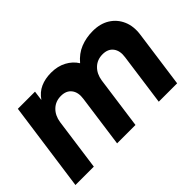

<svg xmlns="http://www.w3.org/2000/svg" viewBox="-90 -833 1108 1108"><g transform="rotate(-45 464.5 -279.0)"><path d="M17 0 93 -546H233L225 -486Q251 -524 289 -541Q327 -558 376 -558Q429 -558 469.5 -536.5Q510 -515 533 -478Q569 -521 615.5 -539.5Q662 -558 716 -558Q777 -558 820 -531Q863 -504 883.5 -456.5Q904 -409 895 -347L847 0H697L741 -319Q748 -366 726.5 -394.5Q705 -423 661 -423Q617 -423 587.5 -394.5Q558 -366 551 -319L507 0H357L401 -319Q408 -366 386.5 -394.5Q365 -423 321 -423Q277 -423 247.5 -394.5Q218 -366 211 -319L167 0Z"/></g></svg>

Font: Plus Jakarta Sans ExtraBold
Style: Italic
Weight: 800
Italic angle: -8°
Designer: Gumpita Rahayu
Foundry: Tokotype
Version: Version 2.071; ttfautohint (v1.8.4.7-5d5b);gftools[0.9.29]